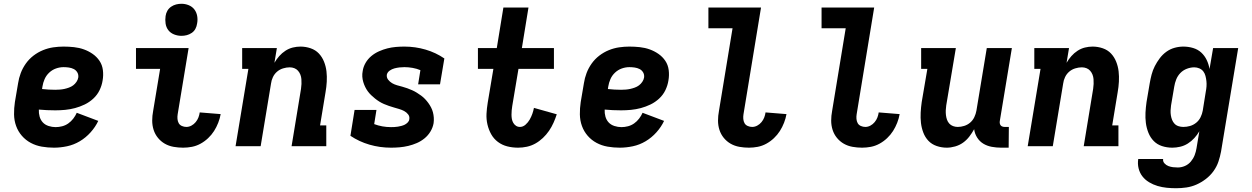

<svg xmlns="http://www.w3.org/2000/svg" viewBox="-20 -775 6640 1018"><path d="M266 8Q233 8 201.5 2.5Q170 -3 143 -17.5Q116 -32 96 -55Q76 -78 65.5 -107Q55 -136 54.5 -168.5Q54 -201 59 -234L76 -334Q80 -361 90 -387.5Q100 -414 117 -438Q134 -462 157.5 -480Q181 -498 208 -509Q235 -520 262.5 -524Q290 -528 317 -528Q345 -528 372.5 -525Q400 -522 425 -513Q450 -504 471.5 -489Q493 -474 507.5 -452.5Q522 -431 525.5 -403.5Q529 -376 524 -348Q520 -322 508 -297Q496 -272 475 -252.5Q454 -233 429 -221Q404 -209 378 -202Q352 -195 325.5 -192.5Q299 -190 273 -190Q251 -190 229 -191Q207 -192 186 -194Q185 -175 190 -157Q195 -139 207 -126Q219 -113 237.5 -107Q256 -101 275 -101Q292 -101 309.5 -105.5Q327 -110 342 -120.5Q357 -131 368.5 -146Q380 -161 387 -177L501 -134Q486 -102 460.5 -73.5Q435 -45 403 -26Q371 -7 335.5 0.5Q300 8 266 8ZM273 -299Q285 -299 297.5 -300Q310 -301 321.5 -303.5Q333 -306 345.5 -310.5Q358 -315 368 -322.5Q378 -330 385.5 -341Q393 -352 395 -364Q397 -379 390 -391Q383 -403 371 -409Q359 -415 345 -417Q331 -419 317 -419Q297 -419 277 -412Q257 -405 241 -390Q225 -375 216.5 -355.5Q208 -336 205 -316L203 -303Q221 -301 238 -300Q255 -299 273 -299Z M951 8Q925 8 900 3.5Q875 -1 854 -13Q833 -25 817.5 -44Q802 -63 794.5 -86.5Q787 -110 787 -135.5Q787 -161 792 -187L829 -410H701V-520H980L922 -169Q920 -157 921 -144.5Q922 -132 927.5 -122Q933 -112 944.5 -107Q956 -102 968 -102Q982 -102 995 -109Q1008 -116 1017.5 -127.5Q1027 -139 1032 -152Q1037 -165 1039 -179L1150 -170Q1146 -147 1137 -124Q1128 -101 1115 -80.5Q1102 -60 1083.5 -42.5Q1065 -25 1043 -13Q1021 -1 997.5 3.5Q974 8 951 8ZM942 -585Q922 -585 903 -592.5Q884 -600 872.5 -615Q861 -630 858 -650Q855 -670 858 -690Q860 -705 867.5 -718Q875 -731 887.5 -739.5Q900 -748 914 -751.5Q928 -755 942 -755Q962 -755 980.5 -747.5Q999 -740 1010.5 -725Q1022 -710 1025.5 -690Q1029 -670 1025 -650Q1023 -635 1016 -622Q1009 -609 996.5 -600.5Q984 -592 970 -588.5Q956 -585 942 -585Z M1229 0 1297 -410H1264V-520H1448L1435 -442Q1446 -461 1460.5 -477.5Q1475 -494 1493.5 -506Q1512 -518 1532.5 -523Q1553 -528 1573 -528Q1601 -528 1627 -519Q1653 -510 1670.5 -491.5Q1688 -473 1698 -448Q1708 -423 1711 -396.5Q1714 -370 1712.5 -342Q1711 -314 1706 -286L1677 -110H1710V0H1526L1576 -304Q1578 -317 1578.5 -330Q1579 -343 1578 -355.5Q1577 -368 1572.5 -379.5Q1568 -391 1560 -400Q1552 -409 1540.5 -413.5Q1529 -418 1516 -418Q1499 -418 1481 -412.5Q1463 -407 1449 -395Q1435 -383 1427 -366Q1419 -349 1417 -332L1362 0Z M2053 8Q1994 8 1939 -8Q1884 -24 1838 -55L1860 -192H1976L1964 -117Q1985 -109 2007.5 -105Q2030 -101 2053 -101Q2062 -101 2071.5 -101.5Q2081 -102 2090 -103.5Q2099 -105 2108.5 -107.5Q2118 -110 2126 -114Q2134 -118 2141.5 -125.5Q2149 -133 2150 -142Q2153 -157 2144 -168.5Q2135 -180 2122.5 -186.5Q2110 -193 2096.5 -197Q2083 -201 2069 -205Q2055 -209 2042 -213.5Q2029 -218 2016 -223.5Q2003 -229 1991 -236.5Q1979 -244 1968.5 -252.5Q1958 -261 1948 -270.5Q1938 -280 1930 -291Q1922 -302 1916 -314.5Q1910 -327 1906 -340.5Q1902 -354 1901 -368.5Q1900 -383 1903 -398Q1906 -420 1918 -441Q1930 -462 1948.5 -477.5Q1967 -493 1989.5 -503Q2012 -513 2034 -518.5Q2056 -524 2078.5 -526Q2101 -528 2124 -528Q2182 -528 2236.5 -512Q2291 -496 2336 -465L2313 -328H2197L2209 -403Q2190 -411 2168 -415Q2146 -419 2124 -419Q2111 -419 2098 -417.5Q2085 -416 2071.5 -412.5Q2058 -409 2046 -400.5Q2034 -392 2031 -379Q2029 -364 2038 -352.5Q2047 -341 2059 -334Q2071 -327 2085 -323Q2099 -319 2112.5 -315.5Q2126 -312 2139.5 -307Q2153 -302 2165.5 -296.5Q2178 -291 2190 -283.5Q2202 -276 2213 -268Q2224 -260 2233.5 -250Q2243 -240 2251 -229Q2259 -218 2265.5 -205.5Q2272 -193 2275.5 -179.5Q2279 -166 2280 -151.5Q2281 -137 2279 -122Q2275 -99 2262.5 -78Q2250 -57 2231 -41.5Q2212 -26 2190 -16.5Q2168 -7 2145 -1.5Q2122 4 2099 6Q2076 8 2053 8Z M2727 8Q2697 8 2669.5 1Q2642 -6 2620 -22.5Q2598 -39 2584.5 -63Q2571 -87 2564.5 -115Q2558 -143 2559.5 -172Q2561 -201 2566 -231L2596 -410H2514V-520H2614L2649 -735H2782L2747 -520H2917V-410H2729L2696 -213Q2694 -201 2693 -189.5Q2692 -178 2692 -166.5Q2692 -155 2694 -144Q2696 -133 2701.5 -123.5Q2707 -114 2716 -108Q2725 -102 2737 -102Q2753 -102 2766.5 -114Q2780 -126 2788.5 -141Q2797 -156 2802.5 -171.5Q2808 -187 2811 -203L2932 -169Q2925 -147 2915 -124.5Q2905 -102 2891 -81.5Q2877 -61 2858.5 -43.5Q2840 -26 2818.5 -14Q2797 -2 2773.5 3Q2750 8 2727 8Z M3266 8Q3233 8 3201.5 2.5Q3170 -3 3143 -17.5Q3116 -32 3096 -55Q3076 -78 3065.5 -107Q3055 -136 3054.5 -168.5Q3054 -201 3059 -234L3076 -334Q3080 -361 3090 -387.5Q3100 -414 3117 -438Q3134 -462 3157.5 -480Q3181 -498 3208 -509Q3235 -520 3262.5 -524Q3290 -528 3317 -528Q3345 -528 3372.5 -525Q3400 -522 3425 -513Q3450 -504 3471.5 -489Q3493 -474 3507.5 -452.5Q3522 -431 3525.5 -403.5Q3529 -376 3524 -348Q3520 -322 3508 -297Q3496 -272 3475 -252.5Q3454 -233 3429 -221Q3404 -209 3378 -202Q3352 -195 3325.5 -192.5Q3299 -190 3273 -190Q3251 -190 3229 -191Q3207 -192 3186 -194Q3185 -175 3190 -157Q3195 -139 3207 -126Q3219 -113 3237.5 -107Q3256 -101 3275 -101Q3292 -101 3309.5 -105.5Q3327 -110 3342 -120.5Q3357 -131 3368.5 -146Q3380 -161 3387 -177L3501 -134Q3486 -102 3460.5 -73.5Q3435 -45 3403 -26Q3371 -7 3335.5 0.5Q3300 8 3266 8ZM3273 -299Q3285 -299 3297.5 -300Q3310 -301 3321.5 -303.5Q3333 -306 3345.5 -310.5Q3358 -315 3368 -322.5Q3378 -330 3385.5 -341Q3393 -352 3395 -364Q3397 -379 3390 -391Q3383 -403 3371 -409Q3359 -415 3345 -417Q3331 -419 3317 -419Q3297 -419 3277 -412Q3257 -405 3241 -390Q3225 -375 3216.5 -355.5Q3208 -336 3205 -316L3203 -303Q3221 -301 3238 -300Q3255 -299 3273 -299Z M3951 8Q3925 8 3900 3.5Q3875 -1 3854 -13Q3833 -25 3817.5 -44Q3802 -63 3794.5 -86.5Q3787 -110 3787 -135.5Q3787 -161 3792 -187L3864 -625H3736V-735H4015L3922 -169Q3920 -157 3921 -144.5Q3922 -132 3927.5 -122Q3933 -112 3944.5 -107Q3956 -102 3968 -102Q3982 -102 3995 -109Q4008 -116 4017.5 -127.5Q4027 -139 4032 -152Q4037 -165 4039 -179L4150 -170Q4146 -147 4137 -124Q4128 -101 4115 -80.5Q4102 -60 4083.5 -42.5Q4065 -25 4043 -13Q4021 -1 3997.5 3.5Q3974 8 3951 8Z M4551 8Q4525 8 4500 3.5Q4475 -1 4454 -13Q4433 -25 4417.5 -44Q4402 -63 4394.5 -86.5Q4387 -110 4387 -135.5Q4387 -161 4392 -187L4464 -625H4336V-735H4615L4522 -169Q4520 -157 4521 -144.5Q4522 -132 4527.5 -122Q4533 -112 4544.5 -107Q4556 -102 4568 -102Q4582 -102 4595 -109Q4608 -116 4617.5 -127.5Q4627 -139 4632 -152Q4637 -165 4639 -179L4750 -170Q4746 -147 4737 -124Q4728 -101 4715 -80.5Q4702 -60 4683.5 -42.5Q4665 -25 4643 -13Q4621 -1 4597.5 3.5Q4574 8 4551 8Z M5000 8Q4972 8 4946 -1Q4920 -10 4902.5 -28.5Q4885 -47 4875.5 -72Q4866 -97 4863 -123.5Q4860 -150 4861.5 -178Q4863 -206 4867 -234L4897 -410H4864V-520H5048L4997 -216Q4995 -203 4994.5 -190Q4994 -177 4995.5 -164.5Q4997 -152 5001 -140.5Q5005 -129 5013 -120Q5021 -111 5033 -106.5Q5045 -102 5058 -102Q5075 -102 5092.5 -107.5Q5110 -113 5124 -125Q5138 -137 5146 -154Q5154 -171 5157 -188L5212 -520H5345L5281 -133Q5280 -127 5281 -121Q5282 -115 5285.5 -110.5Q5289 -106 5295 -104Q5301 -102 5307 -102H5329L5328 8H5288Q5263 8 5238.5 3.5Q5214 -1 5194 -13Q5174 -25 5161 -45.5Q5148 -66 5145 -90Q5134 -70 5119.5 -51Q5105 -32 5086 -18.5Q5067 -5 5044 1.5Q5021 8 5000 8Z M5429 0 5497 -410H5464V-520H5648L5635 -442Q5646 -461 5660.5 -477.5Q5675 -494 5693.5 -506Q5712 -518 5732.5 -523Q5753 -528 5773 -528Q5801 -528 5827 -519Q5853 -510 5870.5 -491.5Q5888 -473 5898 -448Q5908 -423 5911 -396.5Q5914 -370 5912.5 -342Q5911 -314 5906 -286L5877 -110H5910V0H5726L5776 -304Q5778 -317 5778.5 -330Q5779 -343 5778 -355.5Q5777 -368 5772.5 -379.5Q5768 -391 5760 -400Q5752 -409 5740.5 -413.5Q5729 -418 5716 -418Q5699 -418 5681 -412.5Q5663 -407 5649 -395Q5635 -383 5627 -366Q5619 -349 5617 -332L5562 0Z M6216 223Q6191 223 6166 220.5Q6141 218 6117.5 211Q6094 204 6073 191.5Q6052 179 6037.5 160.5Q6023 142 6017 118Q6011 94 6015 68H6147Q6145 81 6154 91Q6163 101 6175 105.5Q6187 110 6199.5 111.5Q6212 113 6225 113Q6244 113 6262.5 105Q6281 97 6294 81.5Q6307 66 6314 48Q6321 30 6324 11L6339 -79Q6328 -60 6312.5 -43Q6297 -26 6278 -14Q6259 -2 6237.5 3Q6216 8 6196 8Q6167 8 6141 -0.5Q6115 -9 6097 -27.5Q6079 -46 6069 -71Q6059 -96 6055.5 -123Q6052 -150 6053.5 -178Q6055 -206 6059 -234L6076 -334Q6080 -357 6086 -380Q6092 -403 6103 -424.5Q6114 -446 6129 -466Q6144 -486 6164 -500.5Q6184 -515 6207.5 -521.5Q6231 -528 6254 -528Q6281 -528 6306 -520.5Q6331 -513 6349 -496.5Q6367 -480 6378 -457Q6389 -434 6393 -409L6412 -520H6545L6454 29Q6449 56 6440 82.5Q6431 109 6414 132.5Q6397 156 6373.5 174Q6350 192 6324 203.5Q6298 215 6270.5 219Q6243 223 6216 223ZM6254 -102Q6272 -102 6289.5 -107Q6307 -112 6322 -124Q6337 -136 6345.5 -153.5Q6354 -171 6357 -188L6373 -288Q6376 -303 6377 -317Q6378 -331 6376.5 -345Q6375 -359 6371.5 -372.5Q6368 -386 6360 -396.5Q6352 -407 6339 -412.5Q6326 -418 6312 -418Q6293 -418 6273 -410.5Q6253 -403 6238.5 -388Q6224 -373 6216.5 -354Q6209 -335 6206 -316L6189 -216Q6187 -203 6186.5 -189.5Q6186 -176 6188 -163.5Q6190 -151 6194.5 -139.5Q6199 -128 6207.5 -119Q6216 -110 6228.5 -106Q6241 -102 6254 -102Z"/></svg>

Font: Iosevka HT Extrabold Extended
Style: Italic
Weight: 800
Width: 7
Italic angle: -9°
Monospace: yes
Designer: Belleve Invis
Foundry: Belleve Invis
Version: Version 32.3.0; ttfautohint (v1.8.4)